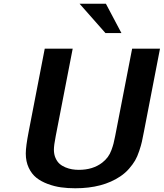

<svg xmlns="http://www.w3.org/2000/svg" viewBox="-20 -987 881 1033"><path d="M633.3 -809.1H547.4L408.2 -966.8H549.8ZM270 -181.6Q270 -156.7 278.6 -137.2Q287.1 -117.7 300.3 -106Q313.5 -94.2 331.8 -86.7Q350.1 -79.1 367.7 -76.2Q385.3 -73.2 404.3 -73.2Q479.5 -73.2 529.8 -111.8Q547.4 -125.5 559.6 -141.8Q571.8 -158.2 579.6 -179.7Q587.4 -201.2 590.8 -214.8Q594.2 -228.5 599.6 -254.9L690.9 -725.1H840.8L754.4 -278.8Q747.6 -243.7 743.4 -224.6Q739.3 -205.6 729 -174.8Q718.8 -144 706.8 -123.5Q694.8 -103 674.6 -79.6Q654.3 -56.2 627.4 -38.1Q532.7 25.9 384.8 25.9Q344.2 25.9 308.6 21Q272.9 16.1 237.3 2.9Q201.7 -10.3 176 -30.5Q150.4 -50.8 134.5 -84.5Q118.7 -118.2 118.7 -161.1Q118.7 -198.7 134.3 -278.8L220.7 -725.1H371.1L279.8 -254.9Q270 -205.1 270 -181.6Z"/></svg>

Font: Aurulent Sans
Style: BoldItalic
Weight: 700
Italic angle: -11°
Version: Version 2007.05.04